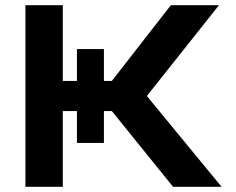

<svg xmlns="http://www.w3.org/2000/svg" viewBox="-20 -720 911 740"><path d="M78 0V-700H222V-408H276.5V-531H380.5V-408H411L638.5 -700H824L546 -350L834 0H647L411 -292H380.5V-169H276.5V-292H222V0Z"/></svg>

Font: Overpass ExtraBold
Style: Regular
Weight: 800
Designer: Delve Withrington, Dave Bailey, Thomas Jockin
Foundry: Delve Fonts LLC
Version: Version 4.000; ttfautohint (v1.8.3)